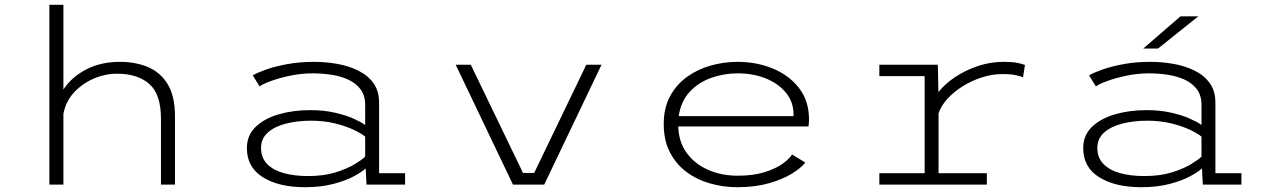

<svg xmlns="http://www.w3.org/2000/svg" viewBox="-20 -770 5279 801"><path d="M186 0V-750H244.5V-396.5Q278 -448 339 -480Q400 -512 480.5 -512Q547 -512 599 -489.5Q651 -467 680.5 -417.2Q710 -367.5 710 -284.5V0H651.5V-275Q651.5 -377.5 602.5 -420Q553.5 -462.5 468.5 -462.5Q418 -462.5 369.8 -441.5Q321.5 -420.5 287.5 -382.8Q253.5 -345 244.5 -295V0Z M1252 11Q1143.5 11 1076.8 -30.5Q1010 -72 1010 -152Q1010 -205.5 1046.2 -240.5Q1082.5 -275.5 1142.5 -293Q1202.5 -310.5 1274 -310.5Q1330.5 -310.5 1376.8 -300Q1423 -289.5 1455.2 -275Q1487.5 -260.5 1503.5 -248.5V-332.5Q1503.5 -372 1484 -397.8Q1464.5 -423.5 1432.5 -438Q1400.5 -452.5 1361.8 -458.2Q1323 -464 1284.5 -464Q1238 -464 1192 -454.5Q1146 -445 1111 -432.2Q1076 -419.5 1063 -409.5L1034.5 -455.5Q1052.5 -466.5 1089.8 -479.8Q1127 -493 1178.5 -502.5Q1230 -512 1290.5 -512Q1337.5 -512 1385.2 -503.8Q1433 -495.5 1473 -476.2Q1513 -457 1537.2 -424.2Q1561.5 -391.5 1561.5 -342V-47.5H1670V0H1509L1505.5 -67.5Q1491 -53.5 1457 -35Q1423 -16.5 1371.2 -2.8Q1319.5 11 1252 11ZM1264.5 -35.5Q1329.5 -35.5 1378.5 -50.5Q1427.5 -65.5 1459.2 -84.8Q1491 -104 1503.5 -116.5V-200Q1488 -213 1454.8 -228.8Q1421.5 -244.5 1376 -255.5Q1330.5 -266.5 1278 -266.5Q1220 -266.5 1172.5 -254.2Q1125 -242 1097 -216.8Q1069 -191.5 1069 -153Q1069 -111.5 1094.8 -85.5Q1120.5 -59.5 1164.8 -47.5Q1209 -35.5 1264.5 -35.5Z M2120 0 1881 -500H1944L2162 -48.5H2208.5L2426 -500H2489.5L2250.5 0Z M3056 11Q2997 11 2942 -4.8Q2887 -20.5 2843.5 -53Q2800 -85.5 2774.5 -135.2Q2749 -185 2749 -252.5Q2749 -319.5 2775.2 -368.2Q2801.5 -417 2845.8 -449Q2890 -481 2945 -496.5Q3000 -512 3057.5 -512Q3136 -512 3203.8 -484.2Q3271.5 -456.5 3313.2 -403Q3355 -349.5 3355 -272.5Q3355 -265.5 3354.5 -256.8Q3354 -248 3353 -242.5H2809.5Q2811.5 -177.5 2845 -131.8Q2878.5 -86 2934 -61.5Q2989.5 -37 3057.5 -37Q3122.5 -37 3169 -51.5Q3215.5 -66 3244.2 -86.5Q3273 -107 3284.5 -125.5L3339.5 -92Q3323.5 -70.5 3285.2 -46.5Q3247 -22.5 3189 -5.8Q3131 11 3056 11ZM3057.5 -464Q2999.5 -464 2946.5 -445Q2893.5 -426 2857 -386.5Q2820.5 -347 2811.5 -285.5H3290.5V-293Q3290.5 -344.5 3259 -383Q3227.5 -421.5 3174.8 -442.8Q3122 -464 3057.5 -464Z M3648.5 0V-47.5H3837.5V-452.5H3648.5V-500H3892.5L3895 -386Q3922.5 -420.5 3965.5 -449Q4008.5 -477.5 4060.5 -494.8Q4112.5 -512 4166.5 -512Q4204 -512 4224.2 -507.8Q4244.5 -503.5 4256 -499L4248 -448Q4237 -452 4217 -456.5Q4197 -461 4162 -461Q4119.5 -461 4076.5 -447.2Q4033.5 -433.5 3996 -410Q3958.5 -386.5 3932 -357.2Q3905.5 -328 3895.5 -297V-47.5H4097V0Z M4741 11Q4632.5 11 4565.8 -30.5Q4499 -72 4499 -152Q4499 -205.5 4535.2 -240.5Q4571.5 -275.5 4631.5 -293Q4691.5 -310.5 4763 -310.5Q4819.5 -310.5 4865.8 -300Q4912 -289.5 4944.2 -275Q4976.5 -260.5 4992.5 -248.5V-332.5Q4992.5 -372 4973 -397.8Q4953.5 -423.5 4921.5 -438Q4889.5 -452.5 4850.8 -458.2Q4812 -464 4773.5 -464Q4727 -464 4681 -454.5Q4635 -445 4600 -432.2Q4565 -419.5 4552 -409.5L4523.5 -455.5Q4541.5 -466.5 4578.8 -479.8Q4616 -493 4667.5 -502.5Q4719 -512 4779.5 -512Q4826.5 -512 4874.2 -503.8Q4922 -495.5 4962 -476.2Q5002 -457 5026.2 -424.2Q5050.5 -391.5 5050.5 -342V-47.5H5159V0H4998L4994.5 -67.5Q4980 -53.5 4946 -35Q4912 -16.5 4860.2 -2.8Q4808.5 11 4741 11ZM4753.5 -35.5Q4818.5 -35.5 4867.5 -50.5Q4916.5 -65.5 4948.2 -84.8Q4980 -104 4992.5 -116.5V-200Q4977 -213 4943.8 -228.8Q4910.5 -244.5 4865 -255.5Q4819.5 -266.5 4767 -266.5Q4709 -266.5 4661.5 -254.2Q4614 -242 4586 -216.8Q4558 -191.5 4558 -153Q4558 -111.5 4583.8 -85.5Q4609.5 -59.5 4653.8 -47.5Q4698 -35.5 4753.5 -35.5ZM4811 -567.5H4749.5L4905 -702H4979.5Z"/></svg>

Font: Trispace SemiExpanded ExtraLight
Style: Regular
Weight: 200
Width: 6
Designer: Tyler Finck
Foundry: Etcetera Type Company
Version: Version 1.210; ttfautohint (v1.8.3)